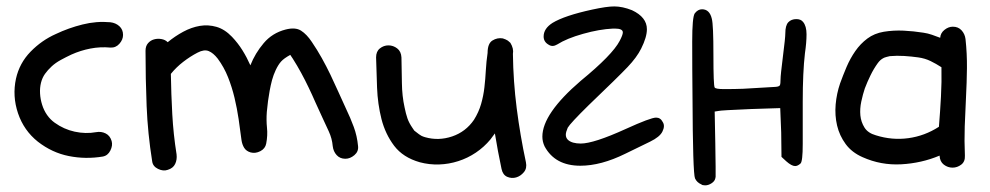

<svg xmlns="http://www.w3.org/2000/svg" viewBox="-20 -511 3051 592"><path d="M324.2 -76.2Q328.1 -62.5 320.3 -46.9Q312.5 -31.2 296.9 -28.3Q244.1 -19.5 192.4 -29.8Q140.6 -40 96.7 -74.2Q53.7 -108.4 35.6 -161.6Q17.6 -214.8 29.3 -268.6Q40 -316.4 74.2 -351.6Q108.4 -386.7 152.3 -406.2Q191.4 -424.8 234.4 -435.5Q277.3 -446.3 320.3 -442.4Q336.9 -440.4 348.1 -430.2Q359.4 -419.9 359.4 -403.3Q359.4 -388.7 348.1 -376Q336.9 -363.3 320.3 -364.3Q289.1 -367.2 258.8 -361.3Q228.5 -355.5 200.2 -342.8Q183.6 -335 167.5 -326.2Q151.4 -317.4 139.6 -306.6Q127 -294.9 118.7 -283.2Q110.4 -271.5 106.4 -255.9Q102.5 -240.2 103.5 -222.7Q104.5 -205.1 109.9 -188Q115.2 -170.9 125 -156.7Q134.8 -142.6 148.4 -132.8Q176.8 -112.3 210.4 -105Q244.1 -97.7 276.4 -103.5Q292 -106.4 305.7 -99.6Q319.3 -92.8 324.2 -76.2Z M497.1 12.7Q483.4 17.6 467.3 9.8Q451.2 2 449.2 -13.7Q435.5 -99.6 432.1 -184.1Q428.7 -268.6 428.7 -354.5Q428.7 -369.1 436.5 -377.9Q444.3 -386.7 455.1 -389.6Q465.8 -392.6 477.5 -390.6Q489.3 -388.7 497.1 -380.9Q519.5 -399.4 544.9 -413.1Q570.3 -426.8 596.2 -431.2Q622.1 -435.5 647.5 -428.2Q672.9 -420.9 695.3 -397.5Q713.9 -377.9 727.5 -356Q741.2 -334 752 -309.6Q766.6 -346.7 793 -377.9Q819.3 -409.2 860.4 -419.9Q890.6 -427.7 908.2 -416.5Q925.8 -405.3 941.4 -381.8Q958 -357.4 972.2 -332Q986.3 -306.6 999 -280.3Q1011.7 -253.9 1023.4 -227.5Q1035.2 -201.2 1046.9 -175.8Q1060.5 -147.5 1070.8 -119.6Q1081.1 -91.8 1084 -60.5Q1085.9 -43.9 1072.8 -32.7Q1059.6 -21.5 1044.9 -21.5Q1028.3 -21.5 1018.1 -32.7Q1007.8 -43.9 1005.9 -60.5Q1003.9 -84 993.7 -106Q983.4 -127.9 973.6 -149.4Q962.9 -171.9 952.6 -195.3Q942.4 -218.8 931.6 -241.2Q920.9 -263.7 908.7 -286.1Q896.5 -308.6 882.8 -330.1Q880.9 -333 878.9 -335.9Q877 -338.9 875 -341.8Q855.5 -331.1 846.7 -321.3Q837.9 -311.5 830.1 -294.9Q823.2 -280.3 818.8 -264.2Q814.5 -248 811.5 -231.4Q805.7 -200.2 802.7 -166Q800.8 -140.6 803.2 -117.2Q805.7 -93.8 800.8 -68.4Q797.9 -52.7 782.7 -44.9Q767.6 -37.1 752.9 -41Q739.3 -44.9 732.9 -55.2Q726.6 -65.4 724.6 -79.1Q720.7 -110.4 715.8 -143.6Q710.9 -176.8 703.1 -209.5Q695.3 -242.2 683.1 -272.9Q670.9 -303.7 651.4 -330.1Q637.7 -347.7 623.5 -353.5Q609.4 -359.4 588.9 -348.6Q566.4 -336.9 544.9 -320.3Q523.4 -303.7 506.8 -283.2Q507.8 -220.7 511.2 -158.7Q514.6 -96.7 524.4 -35.2Q526.4 -18.6 520 -5.4Q513.7 7.8 497.1 12.7Z M1561.5 -344.7Q1562.5 -260.7 1573.2 -176.8Q1584 -92.8 1601.6 -10.7Q1605.5 7.8 1595.2 20Q1585 32.2 1571.3 36.1Q1557.6 40 1543.9 34.2Q1530.3 28.3 1526.4 9.8Q1514.6 -45.9 1505.9 -99.6Q1502 -94.7 1499 -90.3Q1496.1 -85.9 1492.2 -81.1Q1472.7 -57.6 1447.3 -40.5Q1421.9 -23.4 1393.1 -14.2Q1364.3 -4.9 1334 -3.9Q1303.7 -2.9 1274.4 -10.7Q1222.7 -25.4 1195.3 -61.5Q1168 -97.7 1156.2 -144Q1144.5 -190.4 1142.6 -240.7Q1140.6 -291 1139.6 -334Q1139.6 -352.5 1151.4 -361.8Q1163.1 -371.1 1177.7 -371.1Q1192.4 -371.1 1204.6 -361.8Q1216.8 -352.5 1217.8 -334Q1218.8 -294.9 1219.2 -254.9Q1219.7 -214.8 1227.5 -179.7Q1231.4 -160.2 1236.3 -146Q1241.2 -131.8 1252 -116.2Q1256.8 -109.4 1257.3 -108.4Q1257.8 -107.4 1259.8 -106.4Q1274.4 -94.7 1279.3 -92.3Q1284.2 -89.8 1291 -87.9Q1332 -76.2 1374 -90.3Q1416 -104.5 1441.4 -141.6Q1456.1 -165 1463.4 -190.4Q1470.7 -215.8 1473.6 -241.7Q1476.6 -267.6 1478 -294.4Q1479.5 -321.3 1483.4 -347.7Q1483.4 -377 1498.5 -386.2Q1513.7 -395.5 1530.3 -392.6Q1540 -389.6 1545.9 -385.7L1553.7 -378.9Q1564.5 -361.3 1561.5 -344.7Z M1805.7 -481.4Q1850.6 -491.2 1874 -491.2Q1899.4 -491.2 1928.7 -479.5Q1974.6 -458 1974.6 -420.9Q1974.6 -396.5 1957 -361.3Q1943.4 -334 1915 -304.2Q1886.7 -274.4 1794.9 -186.5Q1738.3 -130.9 1730.5 -117.2Q1724.6 -103.5 1724.6 -95.7Q1724.6 -78.1 1747.1 -71.3Q1757.8 -68.4 1770.5 -68.4Q1810.5 -68.4 1909.2 -113.3Q1986.3 -148.4 2002.9 -148.4Q2016.6 -148.4 2023.4 -134.8Q2031.2 -123 2022.5 -105.5Q2014.6 -88.9 1984.4 -74.2Q1981.4 -72.3 1908.2 -37.1Q1833 0 1769.5 0Q1691.4 0 1659.2 -59.6Q1652.3 -74.2 1652.3 -89.8Q1652.3 -160.2 1770.5 -261.7Q1868.2 -341.8 1890.6 -384.8Q1900.4 -403.3 1900.4 -411.1Q1900.4 -422.9 1876 -422.9H1870.1Q1828.1 -420.9 1777.8 -406.7Q1727.5 -392.6 1698.2 -374Q1683.6 -365.2 1671.9 -373Q1656.2 -381.8 1656.2 -398.4Q1656.2 -422.9 1683.6 -440.4Q1720.7 -462.9 1805.7 -481.4Z M2386.7 -266.6Q2386.7 -279.3 2394 -336.9Q2401.4 -394.5 2401.4 -408.2Q2401.4 -432.6 2410.6 -442.4Q2419.9 -452.1 2435.5 -452.1Q2449.2 -452.1 2456.1 -443.4Q2466.8 -430.7 2466.8 -405.3Q2466.8 -379.9 2461.9 -346.7Q2455.1 -288.1 2455.1 -197.3V-149.4V-67.4Q2455.1 -12.7 2448.2 -6.8Q2439.5 1 2431.6 1Q2420.9 1 2404.3 -13.7L2389.6 -27.3L2388.7 -102.5L2385.7 -177.7L2295.9 -174.8Q2202.1 -170.9 2195.3 -168.9L2183.6 -167L2185.5 -69.3Q2185.5 -55.7 2186 -31.2Q2186.5 -6.8 2186.5 2.9Q2186.5 12.7 2186.5 20.5Q2186.5 28.3 2186.5 34.2L2185.5 39.1Q2183.6 47.9 2173.8 54.2Q2164.1 60.5 2154.3 60.5Q2145.5 60.5 2142.6 57.6Q2128.9 51.8 2123 39.1Q2116.2 24.4 2115.2 -214.8Q2114.3 -293.9 2114.3 -382.8Q2114.3 -458 2122.1 -469.7Q2131.8 -482.4 2144.5 -482.4Q2168 -482.4 2174.8 -453.1Q2179.7 -434.6 2179.7 -341.8Q2179.7 -247.1 2183.6 -241.2Q2186.5 -236.3 2212.9 -236.3Q2245.1 -236.3 2271.5 -237.3Q2362.3 -242.2 2372.1 -243.2Q2382.8 -244.1 2384.8 -248.5Q2386.7 -252.9 2386.7 -266.6Z M2639.6 -26.4Q2606.4 -41 2587.4 -66.9Q2568.4 -92.8 2561 -124Q2553.7 -155.3 2556.6 -189Q2559.6 -222.7 2570.3 -253.9Q2579.1 -278.3 2590.3 -304.7Q2601.6 -331.1 2617.2 -353.5Q2632.8 -376 2654.3 -392.1Q2675.8 -408.2 2705.1 -413.1Q2735.4 -418 2766.1 -416.5Q2796.9 -415 2827.1 -410.2Q2840.8 -408.2 2853.5 -403.8Q2866.2 -399.4 2878.9 -394.5Q2879.9 -409.2 2892.1 -418.9Q2904.3 -428.7 2918 -428.7Q2934.6 -428.7 2944.8 -417.5Q2955.1 -406.2 2957 -390.6Q2961.9 -345.7 2961.4 -300.8Q2960.9 -255.9 2958.5 -210.9Q2956.1 -166 2954.6 -121.1Q2953.1 -76.2 2955.1 -31.2Q2956.1 -12.7 2943.8 -3.4Q2931.6 5.9 2917 5.9Q2902.3 5.9 2890.1 -3.4Q2877.9 -12.7 2877 -31.2Q2821.3 -7.8 2758.8 -4.4Q2696.3 -1 2639.6 -26.4ZM2646.5 -238.3Q2640.6 -220.7 2635.7 -198.2Q2630.9 -175.8 2632.8 -155.3Q2634.8 -134.8 2645.5 -117.7Q2656.2 -100.6 2680.7 -93.8Q2730.5 -78.1 2780.8 -85Q2831.1 -91.8 2875 -120.1Q2878.9 -168 2881.3 -212.9Q2883.8 -257.8 2882.8 -303.7Q2866.2 -314.5 2849.1 -322.8Q2832 -331.1 2811.5 -334Q2791 -336.9 2768.1 -338.4Q2745.1 -339.8 2723.6 -337.9Q2721.7 -337.9 2713.4 -335.4Q2705.1 -333 2704.1 -332Q2694.3 -327.1 2686.5 -316.4Q2673.8 -298.8 2664.1 -278.8Q2654.3 -258.8 2646.5 -238.3Z"/></svg>

Font: Schoolbell
Style: Regular
Weight: 400
Designer: Font Diner, Inc
Foundry: Font Diner, Inc
Version: Version 1.001